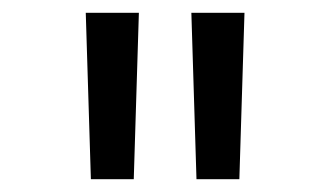

<svg xmlns="http://www.w3.org/2000/svg" viewBox="-20 -748 515 300"><path d="M122 -468H189L197 -728H114ZM279 -728 287 -468H354L362 -728Z"/></svg>

Font: Wafeq
Style: Regular
Weight: 400
Designer: Rasmus Andersson & Azza Alameddine
Foundry: Google & TypeTogether
Version: Version 3.000;FEAKit 1.0